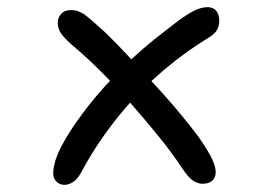

<svg xmlns="http://www.w3.org/2000/svg" viewBox="-20 -584 740 535"><path d="M160 -69Q143 -69 133.5 -82.5Q124 -96 132 -127Q137 -153 162 -196Q187 -239 227.5 -290.5Q268 -342 323 -396.5Q378 -451 443 -500Q478 -528 499 -541.5Q520 -555 533.5 -559.5Q547 -564 559 -564Q574 -564 582.5 -554Q591 -544 591 -526Q591 -511 584 -499.5Q577 -488 558 -477Q485 -432 419 -373.5Q353 -315 299.5 -246.5Q246 -178 207 -105Q197 -86 184.5 -77.5Q172 -69 160 -69ZM544 -72Q531 -72 518 -80.5Q505 -89 487 -116Q458 -160 420.5 -206Q383 -252 343 -297.5Q303 -343 264 -382Q225 -421 192 -449Q168 -469 154.5 -485Q141 -501 141 -521Q141 -535 150.5 -545.5Q160 -556 178 -556Q196 -556 211.5 -546Q227 -536 256 -509Q276 -492 304 -463Q332 -434 364.5 -399Q397 -364 429.5 -328Q462 -292 488.5 -259.5Q515 -227 533 -203Q562 -161 571.5 -140Q581 -119 581 -105Q581 -89 571.5 -80.5Q562 -72 544 -72Z"/></svg>

Font: Shantell Sans
Style: Regular
Weight: 400
Designer: Stephen Nixon, Anya Danilova, Shantell Martin
Foundry: Arrow Type
Version: Version 1.008;[ac192a2d6]